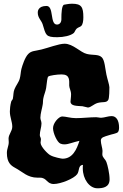

<svg xmlns="http://www.w3.org/2000/svg" viewBox="-20 -943 660 1032"><path d="M614 -233C618 -238 620 -247 620 -257C620 -296 605 -319 580 -319C562 -319 543 -311 524 -310C514 -310 506 -313 497 -313C463 -313 424 -308 388 -308C358 -308 334 -317 314 -317C297 -317 265 -283 265 -254C265 -227 288 -177 305 -171C312 -168 319 -167 326 -167C349 -167 373 -179 407 -186C392 -139 370 -90 316 -90C312 -90 268 -98 250 -109C239 -114 198 -154 198 -176C198 -182 200 -188 200 -194C200 -204 194 -208 194 -217C194 -238 203 -260 203 -279C203 -292 197 -299 197 -310C197 -332 207 -363 209 -378C212 -390 210 -402 213 -415C216 -432 225 -451 228 -470C233 -501 233 -526 240 -532C247 -537 286 -543 311 -543C357 -543 352 -511 352 -483C352 -470 362 -455 362 -436C362 -419 359 -406 359 -397C359 -373 392 -374 423 -372C435 -370 449 -365 453 -365C471 -367 482 -383 506 -390C534 -397 552 -389 562 -406C568 -417 568 -465 568 -474C567 -490 558 -514 552 -542C545 -576 543 -618 528 -634C510 -653 479 -645 447 -653C412 -661 373 -708 327 -708C296 -708 237 -685 203 -677C167 -668 150 -671 132 -653C114 -635 100 -591 95 -572C91 -556 91 -537 86 -520C81 -501 66 -484 58 -464C51 -447 53 -432 49 -412C48 -407 41 -402 40 -396C35 -378 33 -356 33 -344C33 -313 46 -289 46 -262C46 -238 26 -221 26 -198C26 -192 27 -186 27 -179C27 -158 17 -144 17 -121C17 -69 39 -53 61 -41C101 -20 127 12 182 12C186 12 190 12 195 12C233 12 230 46 269 46C306 46 378 17 395 -7C408 -25 399 -55 426 -57C425 -50 425 -43 425 -38C425 20 461 69 503 69C529 69 569 66 569 21C569 -10 558 -57 552 -72C545 -90 530 -96 530 -114C530 -119 531 -125 531 -132C531 -146 522 -170 522 -187C522 -205 539 -208 568 -217C578 -221 607 -225 614 -233ZM417 -804C425 -812 428 -830 428 -850C428 -905 418 -923 367 -923C345 -923 332 -918 326 -918C311 -918 310 -866 310 -849C310 -846 310 -843 310 -840C310 -824 302 -811 286 -811C247 -811 271 -911 230 -911C182 -911 183 -879 183 -875C183 -847 202 -834 209 -813C227 -754 225 -743 288 -743C322 -743 360 -751 377 -766C381 -770 385 -782 392 -789C401 -797 412 -798 417 -804Z"/></svg>

Font: Freckle Face
Style: Regular
Weight: 400
Designer: Astigmatic (AOETI)
Foundry: Astigmatic (AOETI)
Version: Version 1.000